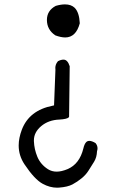

<svg xmlns="http://www.w3.org/2000/svg" viewBox="-20 -830 540 893"><path d="M275.4 -552.7Q263.7 -552.7 249.5 -545.4Q242.2 -536.6 239.7 -528.6Q237.3 -520.5 237.3 -514.9Q237.3 -509.3 237.8 -505.4L231.4 -339.8L225.1 -338.4Q115.7 -316.9 81.5 -226.6Q66.9 -188 66.9 -153.3Q66.9 -106.4 93.8 -65.9Q140.6 4.4 178.7 24.9Q211.9 43 246.1 43Q250.5 43 255.4 42.5Q294.4 39.6 316.9 27.8Q339.8 15.6 359.9 -1Q379.4 -17.1 391.1 -35.6L417.5 -77.6Q430.2 -98.1 431.2 -126.5Q433.6 -133.8 433.6 -140.1Q433.6 -153.3 424.3 -164.6Q407.2 -174.8 395.5 -174.8Q386.7 -174.8 380.9 -168.9Q372.6 -160.6 367.7 -139.6Q350.1 -67.4 294.4 -43.5Q266.1 -31.7 243.7 -31.7Q221.2 -31.7 203.1 -43Q168.9 -64.9 153.8 -100.6Q139.2 -135.7 137.7 -173.3Q137.7 -175.3 137.7 -177.2Q137.7 -214.8 171.6 -243.4Q205.6 -272 256.3 -273.9Q291.5 -275.9 299.8 -284.2Q301.3 -285.6 301.3 -287.1L304.2 -522Q294.4 -552.7 275.4 -552.7ZM283.2 -655.8Q333.5 -655.8 351.1 -721.7Q348.6 -772 327.6 -793.5Q311 -809.6 282.2 -809.6Q263.2 -809.6 239.3 -802.7Q198.2 -780.8 198.2 -737.3Q198.2 -691.9 237.3 -665.5Q263.7 -655.8 283.2 -655.8Z"/></svg>

Font: NaikaiFont
Style: Light
Weight: 300
Version: Version 1.89